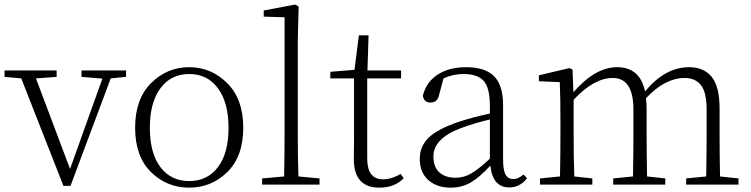

<svg xmlns="http://www.w3.org/2000/svg" viewBox="-28 -820 3336 853"><path d="M532.2 -506.8V-478.5L463.9 -471.7L285.2 5.9H253.9L66.4 -471.7L-7.8 -478.5V-506.8H223.6V-478.5L131.8 -471.7L283.2 -69.3L426.8 -470.7L334 -478.5V-506.8Z M812.5 13.7Q712.9 13.7 642.6 -55.7Q572.3 -125 572.3 -252.9Q572.3 -379.9 643.1 -450.7Q713.9 -521.5 812.5 -521.5Q910.2 -521.5 981.4 -450.7Q1052.7 -379.9 1052.7 -252.9Q1052.7 -125 981.9 -55.7Q911.1 13.7 812.5 13.7ZM684.6 -77.6Q731.4 -15.6 812.5 -15.6Q893.6 -15.6 940.4 -77.6Q987.3 -139.6 987.3 -252Q987.3 -364.3 940.4 -427.7Q893.6 -491.2 812.5 -491.2Q731.4 -491.2 684.6 -427.7Q637.7 -364.3 637.7 -252Q637.7 -139.6 684.6 -77.6Z M1297.9 -36.1 1391.6 -27.3V0H1136.7V-27.3L1234.4 -36.1Q1236.3 -151.4 1236.3 -225.6V-743.2L1143.6 -746.1V-773.4L1283.2 -799.8L1298.8 -791L1294.9 -638.7V-225.6Q1294.9 -123 1297.9 -36.1Z M1752 -46.9 1765.6 -28.3Q1725.6 13.7 1657.2 13.7Q1543 13.7 1543.9 -116.2Q1543.9 -127 1544.4 -151.9Q1544.9 -176.8 1544.9 -195.3V-471.7H1439.5V-501L1546.9 -509.8L1566.4 -663.1H1609.4L1604.5 -506.8H1753.9V-471.7H1603.5V-115.2Q1603.5 -23.4 1673.8 -23.4Q1710.9 -23.4 1752 -46.9Z M2148.4 -115.2V-289.1Q2080.1 -273.4 2017.6 -250Q1897.5 -204.1 1897.5 -125Q1897.5 -78.1 1923.8 -54.2Q1950.2 -30.3 1996.1 -30.3Q2032.2 -30.3 2065.4 -49.3Q2098.6 -68.4 2148.4 -115.2ZM2297.9 -44.9 2313.5 -28.3Q2282.2 12.7 2234.4 12.7Q2161.1 12.7 2150.4 -84Q2101.6 -31.2 2062.5 -8.8Q2023.4 13.7 1973.6 13.7Q1913.1 13.7 1875 -20Q1836.9 -53.7 1836.9 -114.3Q1836.9 -169.9 1876 -208Q1915 -246.1 2005.9 -277.3Q2073.2 -299.8 2148.4 -315.4V-348.6Q2148.4 -430.7 2120.6 -460.9Q2092.8 -491.2 2030.3 -491.2Q1985.4 -491.2 1942.4 -471.7L1923.8 -402.3Q1917 -364.3 1884.8 -364.3Q1855.5 -364.3 1850.6 -394.5Q1865.2 -455.1 1916 -488.3Q1966.8 -521.5 2043 -521.5Q2127 -521.5 2167 -481.4Q2207 -441.4 2207 -353.5V-113.3Q2207 -63.5 2218.3 -43.9Q2229.5 -24.4 2252.9 -24.4Q2274.4 -24.4 2297.9 -44.9Z M3170.9 -36.1 3252.9 -27.3V0H3020.5V-27.3L3109.4 -36.1Q3111.3 -145.5 3111.3 -225.6V-334Q3111.3 -409.2 3086.4 -441.4Q3061.5 -473.6 3013.7 -473.6Q2926.8 -473.6 2841.8 -383.8Q2844.7 -361.3 2844.7 -334V-225.6Q2844.7 -143.6 2846.7 -36.1L2927.7 -27.3V0H2696.3V-27.3L2784.2 -36.1Q2786.1 -145.5 2786.1 -225.6V-333Q2786.1 -473.6 2694.3 -473.6Q2611.3 -473.6 2520.5 -377V-225.6Q2520.5 -118.2 2523.4 -36.1L2603.5 -27.3V0H2371.1V-27.3L2460 -36.1Q2461.9 -145.5 2461.9 -225.6V-281.2Q2461.9 -380.9 2459 -455.1L2366.2 -459V-485.4L2502 -517.6L2515.6 -510.7L2519.5 -410.2Q2616.2 -521.5 2713.9 -521.5Q2814.5 -521.5 2837.9 -414.1Q2926.8 -521.5 3033.2 -521.5Q3099.6 -521.5 3134.3 -478Q3168.9 -434.6 3168.9 -337.9V-225.6Q3168.9 -143.6 3170.9 -36.1Z"/></svg>

Font: GenYoMin TW TTF ExtraLight
Style: Regular
Weight: 250
Version: Version 1.300